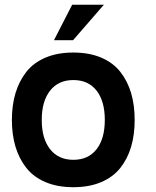

<svg xmlns="http://www.w3.org/2000/svg" viewBox="-20 -760 654 804"><path d="M189.7 -380.4Q154.8 -335.9 154.8 -257.8Q154.8 -179.7 189.7 -135.3Q224.6 -90.8 287.1 -90.8Q349.6 -90.8 384.3 -135Q418.9 -179.2 418.9 -257.8Q418.9 -336.4 384.3 -380.6Q349.6 -424.8 287.1 -424.8Q224.6 -424.8 189.7 -380.4ZM44.9 -145.5Q29.8 -195.8 29.8 -257.8Q29.8 -319.8 44.9 -370.1Q60.1 -420.4 90.3 -459Q120.6 -497.6 170.7 -518.8Q220.7 -540 287.1 -540Q353.5 -540 403.6 -518.8Q453.6 -497.6 483.9 -459Q514.2 -420.4 529.1 -370.1Q543.9 -319.8 543.9 -257.8Q543.9 -195.8 529.1 -145.5Q514.2 -95.2 483.9 -56.9Q453.6 -18.6 403.6 2.7Q353.5 23.9 287.1 23.9Q220.7 23.9 170.7 2.7Q120.6 -18.6 90.3 -56.9Q60.1 -95.2 44.9 -145.5ZM282.2 -740.2H415L286.1 -591.8H206.1Z"/></svg>

Font: Miedinger*
Style: Bold
Weight: 700
Version: Version 001.000